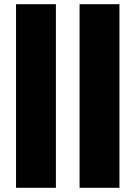

<svg xmlns="http://www.w3.org/2000/svg" viewBox="-20 -790 646 915"><path d="M56.4 -770H246.4V105H56.4ZM359.2 -770H549.2V105H359.2Z"/></svg>

Font: Unbounded
Style: Regular
Weight: 400
Designer: Luke Prowse, Jean-Baptiste Morizot, Fátima Lázaro, Florian Runge
Foundry: NaN
Version: Version 1.701;gftools[0.9.28.dev5+ged2979d]